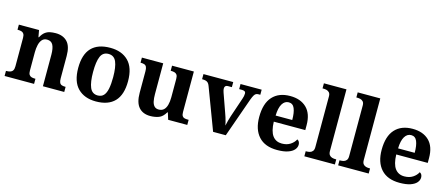

<svg xmlns="http://www.w3.org/2000/svg" viewBox="-49 -1341 4497 1931"><g transform="rotate(15 2199.5 -375.0)"><path d="M20 0V-53H22Q45 -53 62.5 -58Q80 -63 90 -77.7Q100 -92.4 100 -121.8V-417.6Q100 -446 91 -460Q82 -474 66 -478.5Q50 -483 28 -483H25V-536H235L247.7 -465H252.5Q273 -503 296.5 -520.5Q320 -538 347.3 -543.5Q374.7 -549 405.9 -549Q483 -549 527 -503.2Q571 -457.4 571 -356V-123.5Q571 -93 578.5 -78Q586 -63 601 -58Q616 -53 638 -53H641V0H419V-329Q419 -394 401.1 -429Q383.3 -464 338.8 -464Q306 -464 287.2 -442.5Q268.3 -420.9 260.2 -385.5Q252 -350.1 252 -309V-118Q252 -90 261 -76Q270 -62 286 -57.5Q302 -53 324 -53H327V0Z M971.6 10Q852 10 783 -59.3Q714 -128.7 714 -270.3Q714 -411 780.1 -480Q846.2 -549 975 -549Q1095 -549 1164 -480Q1233 -411 1233 -270.3Q1233 -128.7 1166.5 -59.3Q1100 10 971.6 10ZM974.2 -53Q1013 -53 1035.7 -77.4Q1058.3 -101.7 1068.2 -150.5Q1078 -199.2 1078 -270Q1078 -377 1054.5 -431Q1031 -485 973 -485Q915 -485 892 -431.2Q869 -377.5 869 -270Q869 -164 892.5 -108.5Q916 -53 974.2 -53Z M1538 10Q1460.4 10 1418.2 -38.5Q1376 -87 1376 -188V-412Q1376 -441 1369 -456.5Q1362 -472 1347 -477.5Q1332 -483 1308 -483H1306V-536H1528V-216Q1528 -172.6 1534.5 -141.3Q1541 -110 1557.8 -92.5Q1574.6 -75 1603.8 -75Q1636 -75 1656 -93.5Q1676 -112 1685.5 -146.7Q1695 -181.4 1695 -227V-419Q1695 -447.9 1685 -461.5Q1675 -475 1658.8 -479Q1642.7 -483 1622.6 -483H1620V-536H1847V-115.6Q1847 -87 1855.5 -73.5Q1864 -60 1879.7 -56.5Q1895.4 -53 1914 -53H1922V0H1723L1701 -71H1696.1Q1666 -19 1625.5 -4.5Q1585 10 1538 10Z M2027 -435Q2020 -454 2010 -464.5Q2000 -475 1984.5 -479Q1969 -483 1947 -483V-536H2257V-483H2215Q2200 -483 2191 -475Q2182 -467 2182 -451Q2182 -439 2185 -427Q2188 -415 2191 -407L2258 -218Q2266 -197 2273 -174.5Q2280 -152 2285.5 -131Q2291 -110 2294 -93Q2299 -117 2307 -147.5Q2315 -178 2322 -198L2390 -399Q2395 -413 2398 -427Q2401 -441 2401 -454Q2401 -471 2390 -477Q2379 -483 2362 -483H2333V-536H2553V-483H2533Q2520 -483 2509.5 -478Q2499 -473 2489.5 -457.5Q2480 -442 2468 -410L2323 0H2191Z M2859 10Q2732 10 2666 -62.5Q2600 -135 2600 -265Q2600 -406 2665 -477.5Q2730 -549 2848 -549Q2957 -549 3019.5 -488Q3082 -427 3082 -308V-257H2754Q2757 -157 2791.5 -111Q2826 -65 2888 -65Q2940 -65 2976 -88.5Q3012 -112 3029 -146Q3043 -139 3049.5 -126.5Q3056 -114 3056 -97Q3056 -69 3035 -44.5Q3014 -20 2970.5 -5Q2927 10 2859 10ZM2929 -321Q2929 -398 2911 -441Q2893 -484 2850 -484Q2808 -484 2783 -442.5Q2758 -401 2756 -321Z M3141 0V-53H3153Q3168 -53 3184.5 -57.5Q3201 -62 3212.5 -76Q3224 -90 3224 -118V-646Q3224 -673 3212 -686Q3200 -699 3183.5 -703Q3167 -707 3153 -707H3141V-760H3376V-118Q3376 -90 3387.5 -76Q3399 -62 3416 -57.5Q3433 -53 3447 -53H3459V0Z M3493 0V-53H3505Q3520 -53 3536.5 -57.5Q3553 -62 3564.5 -76Q3576 -90 3576 -118V-646Q3576 -673 3564 -686Q3552 -699 3535.5 -703Q3519 -707 3505 -707H3493V-760H3728V-118Q3728 -90 3739.5 -76Q3751 -62 3768 -57.5Q3785 -53 3799 -53H3811V0Z M4134 10Q4007 10 3941 -62.5Q3875 -135 3875 -265Q3875 -406 3940 -477.5Q4005 -549 4123 -549Q4232 -549 4294.5 -488Q4357 -427 4357 -308V-257H4029Q4032 -157 4066.5 -111Q4101 -65 4163 -65Q4215 -65 4251 -88.5Q4287 -112 4304 -146Q4318 -139 4324.5 -126.5Q4331 -114 4331 -97Q4331 -69 4310 -44.5Q4289 -20 4245.5 -5Q4202 10 4134 10ZM4204 -321Q4204 -398 4186 -441Q4168 -484 4125 -484Q4083 -484 4058 -442.5Q4033 -401 4031 -321Z"/></g></svg>

Font: Noto Serif Armenian
Style: Regular
Weight: 400
Designer: Monotype Design Team
Foundry: Monotype Imaging Inc.
Version: Version 2.007